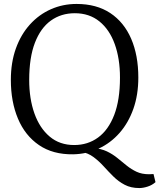

<svg xmlns="http://www.w3.org/2000/svg" viewBox="-20 -771 808 973"><path d="M686 182Q643.5 182 612 165.5Q580.5 149 555 123.8Q529.5 98.5 505.5 72Q481.5 45.5 454 25Q426.5 4.5 391 -2L451 -21Q492 -18 521.8 -3.8Q551.5 10.5 575.2 30Q599 49.5 622.2 68.2Q645.5 87 672.2 99.5Q699 112 735 112Q743.5 112 748.2 111.5Q753 111 758 111L768 152Q751.5 167 728.5 174.5Q705.5 182 686 182ZM351 11Q248 12.5 177.5 -35.8Q107 -84 71 -169.8Q35 -255.5 35 -366Q35 -454.5 60.5 -525.5Q86 -596.5 131.8 -647Q177.5 -697.5 238 -724.2Q298.5 -751 368 -751Q469 -751 538.8 -704.8Q608.5 -658.5 644.8 -574.5Q681 -490.5 681 -378Q681 -290.5 655.8 -219.2Q630.5 -148 585.5 -97Q540.5 -46 480.5 -18.2Q420.5 9.5 351 11ZM356 -36Q425 -36 477.2 -74.2Q529.5 -112.5 558.8 -188.5Q588 -264.5 588 -378Q588 -474 561.5 -547.5Q535 -621 483.8 -662.5Q432.5 -704 359 -704Q290 -704 238 -666.8Q186 -629.5 157 -554.5Q128 -479.5 128 -366Q128 -270.5 154.5 -196Q181 -121.5 231.8 -78.8Q282.5 -36 356 -36Z"/></svg>

Font: Merriweather Light 18pt Light
Style: Regular
Weight: 300
Version: Version 2.100